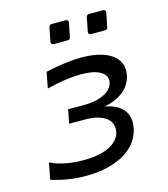

<svg xmlns="http://www.w3.org/2000/svg" viewBox="-114 -847 830 948"><g transform="rotate(-15 301.0 -373.5)"><path d="M223.1 -659.2Q215.8 -659.2 212.2 -663.6Q208.5 -668 210 -675.3L223.6 -744.6Q225.6 -757.8 239.3 -757.8H309.1Q322.8 -757.8 322.8 -745.6Q322.8 -743.2 322.3 -741.7L308.6 -672.4Q306.2 -659.2 293 -659.2ZM414.1 -659.2Q406.7 -659.2 403.1 -663.6Q399.4 -668 400.9 -675.3L414.6 -744.6Q416.5 -757.8 430.2 -757.8H500Q513.7 -757.8 513.7 -745.6Q513.7 -743.2 513.2 -741.7L499.5 -672.4Q497.1 -659.2 483.9 -659.2ZM208 10.7Q162.1 10.7 119.4 3.9Q76.7 -2.9 32.2 -16.6L48.8 -101.1Q82.5 -84.5 125.2 -75.9Q168 -67.4 215.8 -67.4Q262.2 -67.4 298.3 -75.2Q334.5 -83 359.4 -97.7Q384.3 -112.3 397.2 -132.6Q410.2 -152.8 410.2 -177.7Q410.2 -214.8 375 -237.3Q339.8 -259.8 271.5 -259.8H194.3L208 -330.1H288.6Q322.3 -330.1 348.6 -335.7Q375 -341.3 393.8 -351.1Q412.6 -360.8 424.1 -374Q435.5 -387.2 439.5 -402.3Q441.4 -408.7 441.4 -416Q441.4 -444.8 408.9 -462.6Q376.5 -480.5 312.5 -480.5Q277.8 -480.5 234.4 -474.4Q190.9 -468.3 137.7 -455.1L153.3 -536.6Q260.7 -560.1 336.9 -560.1Q382.8 -560.1 419.4 -552Q456.1 -543.9 481.4 -528.8Q506.8 -513.7 520.5 -491.7Q534.2 -469.7 534.2 -441.9Q534.2 -431.2 531.7 -417.5Q522 -370.1 484.4 -339.4Q446.8 -308.6 386.7 -296.4Q441.4 -286.1 470.5 -258.1Q499.5 -230 499.5 -185.1Q499.5 -179.2 498.8 -172.9Q498 -166.5 497.1 -159.7Q490.7 -122.1 468.3 -90.6Q445.8 -59.1 408.9 -36.6Q372.1 -14.2 321.5 -1.7Q271 10.7 208 10.7Z"/></g></svg>

Font: Hack
Style: Italic
Weight: 400
Italic angle: -11°
Monospace: yes
Designer: Christopher Simpkins
Foundry: Christopher Simpkins
Version: Version 2.019; ttfautohint (v1.4.1) -l 4 -r 80 -G 350 -x 0 -